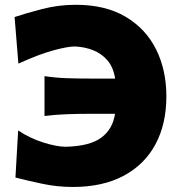

<svg xmlns="http://www.w3.org/2000/svg" viewBox="-20 -748 730 783"><path d="M276.5 14.5Q213.5 14.5 151.2 1.2Q89 -12 43 -24L54 -216Q102 -184 156.8 -166.8Q211.5 -149.5 248.5 -149.5Q346.5 -152 393.2 -186.8Q440 -221.5 449 -284H359Q297.5 -284 252 -282.2Q206.5 -280.5 161.5 -275V-437.5Q204 -431 249.8 -429.2Q295.5 -427.5 359 -427.5H449.5Q442.5 -473.5 418.2 -501.8Q394 -530 359 -543.5Q324 -557 285 -558.5Q255.5 -558.5 196.2 -542.2Q137 -526 55 -488.5L39.5 -678.5Q85.5 -694 152 -711.2Q218.5 -728.5 289 -728.5Q410 -728.5 492.5 -679.5Q575 -630.5 616.8 -546.2Q658.5 -462 658.5 -355Q658.5 -242.5 614 -159.5Q569.5 -76.5 484 -31Q398.5 14.5 276.5 14.5Z"/></svg>

Font: Commissioner Flair ExtraBold
Style: Regular
Weight: 800
Designer: Kostas Bartsokas
Foundry: Kostas Bartsokas
Version: Version 1.000; ttfautohint (v1.8.3)